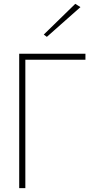

<svg xmlns="http://www.w3.org/2000/svg" viewBox="-20 -980 475 1000"><path d="M399 -943 224 -788 208 -800 372 -960ZM80 -700H425V-669H112V0H80Z"/></svg>

Font: Jost* Thin
Style: Regular
Weight: 200
Version: Version 3.7